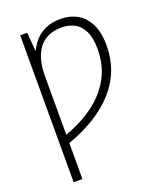

<svg xmlns="http://www.w3.org/2000/svg" viewBox="-172 -829 972 1173"><g transform="rotate(-20 314.5 -242.5)"><path d="M366 -725Q424 -725 471 -699.5Q518 -674 546.5 -619Q575 -564 575 -476Q575 -309 465.5 -186.5Q356 -64 157 6V240H100V-715H146L155 -597H159Q173 -629 199.5 -658.5Q226 -688 267 -706.5Q308 -725 366 -725ZM356 -674Q256 -674 206.5 -610Q157 -546 157 -431V-48Q264 -86 345 -146Q426 -206 471 -288Q516 -370 516 -474Q516 -547 495 -590.5Q474 -634 437.5 -654Q401 -674 356 -674Z"/></g></svg>

Font: RS Noto Sans Light
Style: Regular
Weight: 300
Designer: Monotype Design Team
Foundry: Monotype Imaging Inc.
Version: Version 3.10